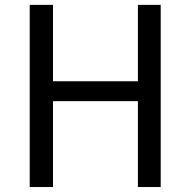

<svg xmlns="http://www.w3.org/2000/svg" viewBox="-20 -753 768 773"><path d="M99.6 0V-733.4H193.4V-425.8H535.2V-733.4H627V0H535.2V-345.7H193.4V0Z"/></svg>

Font: GenYoGothic TW TTF Regular
Style: Regular
Weight: 400
Version: Version 1.300